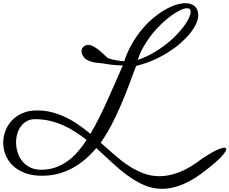

<svg xmlns="http://www.w3.org/2000/svg" viewBox="-20 -931 1422 1190"><path d="M648.4 -570.8Q660.2 -566.4 673.6 -563Q687 -559.6 700.4 -557.4Q713.9 -555.2 726.8 -553.5Q739.7 -551.8 750 -551.3Q768.6 -607.9 796.4 -656.7Q824.2 -705.6 857.2 -745.6Q890.1 -785.6 926.5 -816.4Q962.9 -847.2 998.8 -868.4Q1034.7 -889.6 1068.1 -900.4Q1101.6 -911.1 1129.4 -911.1Q1165 -911.1 1186.8 -892.6Q1208.5 -874 1208.5 -835Q1208.5 -812 1195.6 -783.7Q1182.6 -755.4 1158.7 -725.3Q1134.8 -695.3 1100.6 -665Q1066.4 -634.8 1023.7 -607.7Q981 -580.6 930.4 -558.3Q879.9 -536.1 823.7 -522.5Q801.8 -462.9 778.3 -401.1Q754.9 -339.4 728.5 -278.1Q702.1 -216.8 671.6 -158.2Q641.1 -99.6 604 -46.4Q647.5 -7.8 690.2 29.5Q732.9 66.9 777.3 96.2Q821.8 125.5 869.1 143.3Q916.5 161.1 969.2 161.1Q1026.9 161.1 1092.3 135.7Q1157.7 110.4 1234.4 50.8Q1286.1 16.6 1320.3 0.5Q1354.5 -15.6 1370.1 -15.6Q1382.3 -15.6 1382.3 -6.3Q1382.3 6.8 1354.2 37.8Q1326.2 68.8 1265.6 116.2Q1224.6 149.4 1187.3 172.9Q1149.9 196.3 1115 210.9Q1080.1 225.6 1047.9 232.4Q1015.6 239.3 985.8 239.3Q926.8 239.3 874 216.6Q821.3 193.8 772 157.7Q722.7 121.6 674.6 76.7Q626.5 31.7 576.7 -13.2Q544.4 24.9 507.8 56.4Q471.2 87.9 429.4 110.6Q387.7 133.3 340.6 145.8Q293.5 158.2 240.2 158.2Q178.7 158.2 133.3 140.6Q87.9 123 58.3 94.2Q28.8 65.4 14.4 28.6Q0 -8.3 0 -46.4Q0 -84 13.7 -120.1Q27.3 -156.2 53.7 -184.3Q80.1 -212.4 119.1 -229.5Q158.2 -246.6 209 -246.6Q258.8 -246.6 303.2 -234.9Q347.7 -223.1 388.7 -203.4Q429.7 -183.6 467.3 -157.2Q504.9 -130.9 540.5 -101.6Q568.8 -149.9 595 -202.4Q621.1 -254.9 645.8 -309.1Q670.4 -363.3 694.1 -418Q717.8 -472.7 741.2 -525.4Q731 -525.4 718.3 -526.1Q705.6 -526.9 691.9 -527.8Q678.2 -528.8 664.8 -530.5Q651.4 -532.2 639.6 -534.7Q617.7 -538.6 594.5 -540.3Q571.3 -542 550.8 -547.1Q530.3 -552.2 513.9 -563.2Q497.6 -574.2 488.8 -596.2Q484.9 -605.5 484.9 -614.3Q484.9 -621.1 487.8 -627.9Q490.7 -634.8 496.3 -640.4Q502 -646 509.5 -649.4Q517.1 -652.8 526.4 -652.8Q541.5 -652.8 558.6 -643.6Q575.7 -634.3 592.3 -621.1Q608.9 -607.9 623.5 -594Q638.2 -580.1 648.4 -570.8ZM234.9 121.1Q281.7 121.1 321.8 107.4Q361.8 93.8 396.5 69.3Q431.2 44.9 460.9 11Q490.7 -22.9 517.1 -63.5Q482.9 -90.3 446.5 -113.8Q410.2 -137.2 370.6 -154.8Q331.1 -172.4 287.8 -182.4Q244.6 -192.4 196.3 -192.4Q167.5 -192.4 145.8 -180.2Q124 -168 109.4 -147.9Q94.7 -127.9 87.2 -102.1Q79.6 -76.2 79.6 -48.3Q79.6 -17.6 89.1 12.9Q98.6 43.5 117.7 67.4Q136.7 91.3 166 106.2Q195.3 121.1 234.9 121.1ZM834 -559.6Q881.3 -575.7 924.1 -599.9Q966.8 -624 1003.2 -651.9Q1039.6 -679.7 1068.8 -709.5Q1098.1 -739.3 1118.9 -767.1Q1139.6 -794.9 1150.6 -818.6Q1161.6 -842.3 1161.6 -857.9Q1161.6 -879.9 1139.2 -879.9Q1123 -879.9 1097.7 -868.2Q1072.3 -856.4 1042.7 -835Q1013.2 -813.5 981.7 -783.9Q950.2 -754.4 921.9 -718.8Q893.6 -683.1 870.4 -642.8Q847.2 -602.5 834 -559.6Z"/></svg>

Font: Meddon
Style: Regular
Weight: 400
Designer: Vernon Adams
Foundry: Vernon Adams
Version: Version 1.000